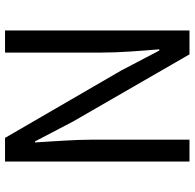

<svg xmlns="http://www.w3.org/2000/svg" viewBox="-25 -748 773 763"><g transform="rotate(-90 361.5 -366.5)"><path d="M101 0H188V-385C188 -462 181 -540 177 -614H181L260 -463L527 0H622V-733H534V-352C534 -276 541 -193 547 -120H542L463 -271L195 -733H101Z"/></g></svg>

Font: GenYoGothic2 TW R
Style: Regular
Weight: 400
Version: Version 2.100;PS 2.1;hotconv 16.6.51;makeotf.lib2.5.65220 DE